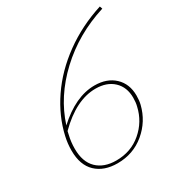

<svg xmlns="http://www.w3.org/2000/svg" viewBox="-159 -766 818 877"><g transform="rotate(-30 250.0 -327.5)"><path d="M437 -222Q437 -196 432 -176Q413 -99 352 -48Q291 3 208 3Q137 3 95.5 -36.5Q54 -76 54 -152Q54 -189 62 -224Q83 -318 141.5 -404Q200 -490 291 -556Q382 -622 495 -658L500 -644Q350 -597 241 -495Q132 -393 91 -264Q193 -358 293 -358Q358 -358 397.5 -321Q437 -284 437 -222ZM419 -221Q419 -277 384 -310Q349 -343 290 -343Q187 -343 83 -239L79 -221Q71 -188 71 -152Q71 -83 108 -47Q145 -11 209 -11Q287 -11 342.5 -58.5Q398 -106 414 -177Q419 -196 419 -221Z"/></g></svg>

Font: Ysabeau Thin
Style: Italic
Weight: 200
Italic angle: -12°
Designer: Christian Thalmann (Catharsis Fonts)
Version: Version 0.003